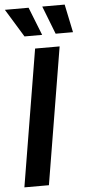

<svg xmlns="http://www.w3.org/2000/svg" viewBox="-62 -981 478 1017"><g transform="rotate(-5 177.0 -473.0)"><path d="M276.4 -727.5 155.8 0H25.4L146 -727.5ZM261.2 -796.4 203.1 -945.8H322.3L353.5 -796.4ZM95.7 -796.4 4.4 -945.8H130.4L189.5 -796.4Z"/></g></svg>

Font: Inter 18pt SemiBold
Style: Italic
Weight: 600
Italic angle: -9.3988°
Designer: Rasmus Andersson
Foundry: rsms
Version: Version 4.001;git-66647c0bb